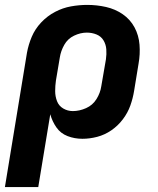

<svg xmlns="http://www.w3.org/2000/svg" viewBox="-49 -558 645 783"><path d="M-29 205H107L156 -92Q164 -63 181 -38.5Q198 -14 226.5 -3Q255 8 287 8Q317 8 347.5 0Q378 -8 405 -26.5Q432 -45 452 -71.5Q472 -98 482.5 -127.5Q493 -157 498 -188L516 -298Q523 -337 520 -375.5Q517 -414 499.5 -446.5Q482 -479 451.5 -500Q421 -521 383.5 -529.5Q346 -538 307 -538Q274 -538 240.5 -532Q207 -526 175.5 -509.5Q144 -493 119 -466.5Q94 -440 80.5 -408Q67 -376 61 -343ZM248 -105Q227 -105 209 -115.5Q191 -126 183.5 -145.5Q176 -165 176 -186.5Q176 -208 179 -229L195 -324Q199 -350 213 -375Q227 -400 253 -412.5Q279 -425 305 -425Q326 -425 344.5 -417.5Q363 -410 373 -393.5Q383 -377 384.5 -357Q386 -337 383 -316L364 -206Q360 -179 344.5 -154Q329 -129 302 -117Q275 -105 248 -105Z"/></svg>

Font: Iosevka Sparkle XBdObl
Style: Regular
Weight: 800
Italic angle: -9°
Designer: Belleve Invis
Foundry: Belleve Invis
Version: Version 4.5.0; ttfautohint (v1.8.3)